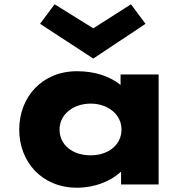

<svg xmlns="http://www.w3.org/2000/svg" viewBox="-20 -860 829 895"><path d="M658.4 -749 590.4 -840 414.9 -728 234.6 -840 166.6 -749 414.9 -587ZM69.6 -256C69.6 -406 174.6 -528 338.7 -528C422.2 -528 491.1 -505 542 -464V-513H719.4V0H544.4V-58H542C496 -16 423.4 15 338.7 15C174.6 15 69.6 -106 69.6 -256ZM257.6 -256C257.6 -186 315.7 -136 402.8 -136C486.3 -136 546.4 -186 546.4 -256C546.4 -327 482.7 -377 402.8 -377C321.7 -377 257.6 -327 257.6 -256Z"/></svg>

Font: Hussar
Style: BdSuprExt
Weight: 700
Foundry: Cannot Into Space Fonts
Version: Version 2.00